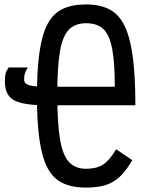

<svg xmlns="http://www.w3.org/2000/svg" viewBox="-20 -834 640 868"><path d="M369 14Q306 14 263 -6.5Q220 -27 195 -74.5Q170 -122 158.5 -202Q147 -282 147 -400Q147 -518 158.5 -598Q170 -678 195 -725.5Q220 -773 263 -793.5Q306 -814 369 -814Q433 -814 476 -791Q519 -768 544 -715.5Q569 -663 580.5 -575.5Q592 -488 592 -358H191Q119 -358 78 -368Q37 -378 19.5 -401.5Q2 -425 2 -466Q2 -488 5.5 -501.5Q9 -515 19 -529H106Q96 -514 92.5 -502Q89 -490 89 -474Q89 -456 111 -449Q133 -442 191 -442H499Q499 -551 487 -614Q475 -677 447 -703Q419 -729 369 -729Q320 -729 291.5 -700Q263 -671 251 -601Q239 -531 239 -409Q239 -280 251 -206.5Q263 -133 291.5 -102Q320 -71 369 -71Q417 -71 446 -90Q475 -109 505 -159L578 -110Q551 -63 522.5 -36Q494 -9 458 2.5Q422 14 369 14Z"/></svg>

Font: Victor Mono SemiBold
Style: Regular
Weight: 600
Monospace: yes
Designer: Rune Bjørnerås
Version: Version 1.561;gftools[0.9.30]